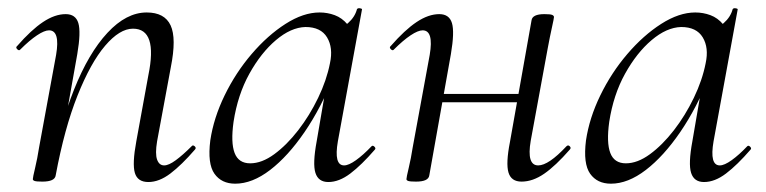

<svg xmlns="http://www.w3.org/2000/svg" viewBox="-20 -429 1843 462"><path d="M337 9Q311 9 304.5 -13Q298 -35 308 -89L337 -248Q360 -360 300 -360Q268 -360 233 -319Q198 -278 166.5 -199Q135 -120 114 -7L102 -8Q123 -125 158 -213Q193 -301 238.5 -350Q284 -399 333 -399Q376 -399 390.5 -368Q405 -337 391 -267L358 -89Q353 -59 358 -45Q363 -31 375 -31Q386 -31 403 -43.5Q420 -56 441 -77Q444 -81 448.5 -77Q453 -73 449 -69Q417 -32 390 -11.5Q363 9 337 9ZM82 8Q68 8 63.5 6.5Q59 5 59 2Q59 -2 64.5 -25Q70 -48 74 -74L115 -297Q125 -356 98 -356Q87 -356 69 -344Q51 -332 29 -310Q26 -306 21.5 -310.5Q17 -315 21 -318Q55 -357 83.5 -376Q112 -395 138 -395Q162 -395 168.5 -373.5Q175 -352 166 -299L114 -7Q112 8 82 8Z M546 13Q513 13 496 -11Q479 -35 486 -91Q494 -145 520.5 -199.5Q547 -254 585.5 -299Q624 -344 667 -371.5Q710 -399 749 -399Q768 -399 785.5 -392.5Q803 -386 816 -370.5Q829 -355 831 -330L788 -357Q801 -359 817.5 -373.5Q834 -388 839 -407Q841 -410 846.5 -409Q852 -408 851 -406L793 -89Q783 -31 808 -31Q819 -31 836.5 -43.5Q854 -56 874 -77Q877 -80 881 -76Q885 -72 882 -69Q850 -32 823 -11.5Q796 9 770 9Q746 9 739 -13Q732 -35 742 -89L766 -229L783 -246Q753 -170 713 -111.5Q673 -53 630 -20Q587 13 546 13ZM582 -36Q610 -36 640 -58Q670 -80 697.5 -115.5Q725 -151 745.5 -193.5Q766 -236 774 -277Q782 -314 767 -339Q752 -364 715 -364Q680 -363 644 -332.5Q608 -302 580 -251.5Q552 -201 542 -136Q535 -86 544.5 -61Q554 -36 582 -36Z M981 8Q967 8 962.5 6.5Q958 5 958 2Q958 -2 963.5 -25Q969 -48 973 -74L1014 -297Q1024 -356 997 -356Q986 -356 968 -344Q950 -332 928 -310Q925 -306 920.5 -310.5Q916 -315 920 -318Q954 -357 982.5 -376Q1011 -395 1037 -395Q1061 -395 1067.5 -373.5Q1074 -352 1065 -299L1013 -7Q1011 8 981 8ZM1018 -183 1022 -203H1254L1251 -183ZM1235 8Q1210 8 1203.5 -14Q1197 -36 1207 -87L1259 -380Q1261 -395 1290 -395Q1305 -395 1309 -393Q1313 -391 1313 -388Q1313 -385 1308 -362.5Q1303 -340 1298 -313L1257 -90Q1247 -31 1275 -31Q1300 -31 1343 -77Q1347 -81 1351 -77Q1355 -73 1351 -69Q1317 -30 1289.5 -11Q1262 8 1235 8Z M1450 13Q1417 13 1400 -11Q1383 -35 1390 -91Q1398 -145 1424.5 -199.5Q1451 -254 1489.5 -299Q1528 -344 1571 -371.5Q1614 -399 1653 -399Q1672 -399 1689.5 -392.5Q1707 -386 1720 -370.5Q1733 -355 1735 -330L1692 -357Q1705 -359 1721.5 -373.5Q1738 -388 1743 -407Q1745 -410 1750.5 -409Q1756 -408 1755 -406L1697 -89Q1687 -31 1712 -31Q1723 -31 1740.5 -43.5Q1758 -56 1778 -77Q1781 -80 1785 -76Q1789 -72 1786 -69Q1754 -32 1727 -11.5Q1700 9 1674 9Q1650 9 1643 -13Q1636 -35 1646 -89L1670 -229L1687 -246Q1657 -170 1617 -111.5Q1577 -53 1534 -20Q1491 13 1450 13ZM1486 -36Q1514 -36 1544 -58Q1574 -80 1601.5 -115.5Q1629 -151 1649.5 -193.5Q1670 -236 1678 -277Q1686 -314 1671 -339Q1656 -364 1619 -364Q1584 -363 1548 -332.5Q1512 -302 1484 -251.5Q1456 -201 1446 -136Q1439 -86 1448.5 -61Q1458 -36 1486 -36Z"/></svg>

Font: Cormorant
Style: Italic
Weight: 400
Italic angle: -10°
Designer: Christian Thalmann (Catharsis Fonts)
Foundry: Catharsis Fonts
Version: Version 4.000